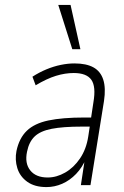

<svg xmlns="http://www.w3.org/2000/svg" viewBox="-20 -753 506 781"><path d="M169 8Q121 8 91 -13.5Q61 -35 50.5 -69Q40 -103 47 -139Q58 -191 89 -221Q120 -251 177 -263Q234 -275 323 -275H360L354 -238H313Q236 -238 190 -229Q144 -220 121 -198Q98 -176 90 -136Q80 -89 103 -60Q126 -31 174 -31Q210 -31 245 -51Q280 -71 305.5 -108.5Q331 -146 339 -198L360 -337Q371 -401 351.5 -428.5Q332 -456 280 -456Q245 -456 207.5 -444.5Q170 -433 125 -406L112 -441Q140 -459 169 -471Q198 -483 227 -489Q256 -495 283 -495Q331 -495 360 -479Q389 -463 400 -429Q411 -395 403 -342L348 0H309L326 -112H332Q315 -72 289.5 -45.5Q264 -19 233 -5.5Q202 8 169 8ZM274 -553 217 -733H267L307 -553Z"/></svg>

Font: Nunito Sans 10pt Condensed ExtraLight
Style: Italic
Weight: 250
Width: 3
Italic angle: -9°
Designer: Vernon Adams
Foundry: Vernon Adams
Version: Version 3.101;gftools[0.9.27]